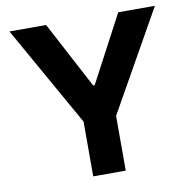

<svg xmlns="http://www.w3.org/2000/svg" viewBox="-81 -808 886 888"><g transform="rotate(-10 362.0 -363.5)"><path d="M20.6 -727.3H192.8L358.7 -414.1H365.8L531.6 -727.3H703.8L438.6 -257.1V0H285.9V-257.1Z"/></g></svg>

Font: Inter P
Style: Bold
Weight: 700
Designer: Rasmus Andersson
Foundry: rsms
Version: Version 3.018;git-588b23468